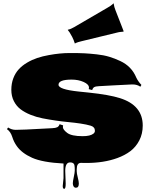

<svg xmlns="http://www.w3.org/2000/svg" viewBox="-20 -1020 961 1200"><path d="M713.9 -816.9 488.8 -762.2Q463.4 -755.9 455.8 -752Q448.2 -748 447.8 -748Q440.9 -770.5 431.2 -789.3Q421.4 -808.1 415.3 -817.1Q409.2 -826.2 406.2 -829.3Q403.3 -832.5 403.3 -833.3Q403.3 -834 406.7 -835Q422.4 -837.9 443.8 -850.6L653.3 -972.7Q675.8 -985.8 682.6 -992.7Q689.5 -999.5 689.9 -999.5Q690.4 -999.5 690.9 -995.6Q693.4 -976.6 701.7 -956.1L738.3 -862.3Q752.9 -826.2 752.9 -824.5Q752.9 -822.8 749.5 -822Q746.1 -821.3 735.4 -820.6Q724.6 -819.8 713.9 -816.9ZM372.1 142.6 377 93.3V2Q245.6 -4.9 180.7 -33.9Q115.7 -63 85 -106.9Q66.4 -132.8 56.4 -164.8Q46.4 -196.8 23.4 -212.9L30.8 -223.1Q52.7 -208.5 78.4 -208.5Q104 -208.5 144 -210.4Q184.1 -212.4 234.4 -215.1Q284.7 -217.8 306.2 -218.8Q327.6 -219.7 337.9 -224.9Q348.1 -230 352.5 -243.7L374.5 -236.3Q373 -232.4 373 -226.1Q373 -210 399.9 -189.5Q426.8 -168.9 497.1 -168.9Q544.4 -168.9 564.5 -185.1Q573.2 -192.4 573.2 -202.6Q573.2 -226.6 546.9 -234.4Q520.5 -242.2 483.2 -247.8Q445.8 -253.4 408.4 -256.8Q371.1 -260.3 327.6 -266.6Q284.2 -272.9 245.6 -280.5Q207 -288.1 170.7 -302.7Q134.3 -317.4 108.4 -337.2Q82.5 -356.9 66.7 -387.9Q50.8 -418.9 50.8 -458.5Q50.8 -498 63.2 -530.8Q75.7 -563.5 97.2 -586.9Q118.7 -610.4 149.2 -628.4Q179.7 -646.5 213.1 -657.7Q246.6 -668.9 286.1 -675.8Q355 -688.5 416 -688.5Q477.1 -688.5 509 -686.8Q541 -685.1 584.2 -680.4Q627.4 -675.8 662.4 -665.3Q697.3 -654.8 731.4 -638.7Q802.7 -605.5 831.5 -535.6Q843.3 -510.7 863.8 -489.3L857.4 -478Q836.9 -492.2 810.1 -492.2H803.7Q764.6 -490.7 692.1 -486.6Q619.6 -482.4 598.9 -481.4Q578.1 -480.5 569.1 -475.6Q560.1 -470.7 556.2 -457L534.7 -462.9Q536.1 -467.3 536.1 -472.2Q536.1 -492.7 502.9 -507.6Q469.7 -522.5 427.7 -522.5Q345.7 -522.5 345.7 -490.2Q345.7 -461.4 468.8 -448.2Q497.6 -444.8 534.2 -441.4Q661.6 -428.2 729.5 -406.7Q872.1 -361.8 872.1 -235.4Q872.1 -183.6 850.6 -142.3Q829.1 -101.1 794.7 -75.2Q760.3 -49.3 713.4 -32.2Q628.9 -1.5 520.5 -1.5Q491.2 -1.5 485.8 -2Q459.5 -2 459.5 38.6V50.3Q459.5 63.5 466.1 89.1Q472.7 114.7 472.7 127.4Q472.7 153.3 454.6 153.3Q445.3 153.3 440.2 145.5Q435.1 137.7 435.1 126Q435.1 114.3 441.2 86.2Q447.3 58.1 447.3 45.4Q447.3 32.7 447 27.6Q446.8 22.5 445.6 14.9Q444.3 7.3 441.4 3.9Q434.6 -4.9 418 -4.9Q387.7 -4.9 387.7 47.9L390.6 127.9Q390.6 160.2 381.3 160.2Q372.1 160.2 372.1 142.6Z"/></svg>

Font: Nosifer
Style: Regular
Weight: 400
Version: Version 001.002